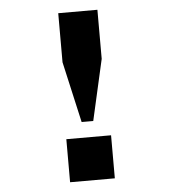

<svg xmlns="http://www.w3.org/2000/svg" viewBox="-51 -744 702 791"><g transform="rotate(-5 300.0 -349.0)"><path d="M276 -243 219 -495V-698H381V-495L324 -243ZM392 -178V0H207V-178Z"/></g></svg>

Font: iA Writer Duo V
Style: Regular
Weight: 400
Designer: Mike Abbink, Paul van der Laan, Pieter van Rosmalen, Oliver Reichenstein
Foundry: Information Architects Inc.
Version: Version 2.000